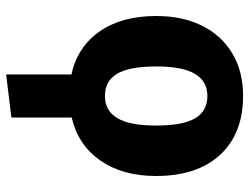

<svg xmlns="http://www.w3.org/2000/svg" viewBox="-113 -475 810 624"><g transform="rotate(90 292.0 -163.0)"><path d="M362 9V205L222 222V10Q132 -10 82 -82Q32 -154 32 -266Q32 -351 63.5 -414.5Q95 -478 153.5 -513Q212 -548 292 -548Q414 -548 483 -473.5Q552 -399 552 -265Q552 -157 502 -84.5Q452 -12 362 9ZM388 -265Q388 -352 364.5 -392Q341 -432 292 -432Q244 -432 220 -391.5Q196 -351 196 -266Q196 -179 219.5 -139Q243 -99 292 -99Q340 -99 364 -139.5Q388 -180 388 -265Z"/></g></svg>

Font: Fira Sans BGR
Style: Bold
Weight: 700
Designer: bBox Type GmbH & Carrois Corporate GbR & Edenspiekermann AG
Foundry: bBox Type GmbH & Carrois Corporate GbR & Edenspiekermann AG
Version: Version 4.301